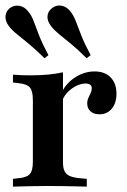

<svg xmlns="http://www.w3.org/2000/svg" viewBox="-24 -695 473 715"><path d="M154.8 -2.4Q118.5 -2.4 88.3 -1.6Q58.1 -0.8 24.2 0V-29L45.2 -31.5Q75.8 -33.9 87.1 -46.8Q98.4 -59.7 98.4 -91.9V-208.1H210.5V-91.9Q210.5 -70.2 216.1 -58.1Q221.8 -46 235.1 -39.9Q248.4 -33.9 271.8 -31.5L299.2 -29V0Q274.2 -0.8 250.8 -1.2Q227.4 -1.6 204.4 -2Q181.5 -2.4 154.8 -2.4ZM98.4 -208.1V-322.6Q98.4 -356.5 87.1 -369.4Q75.8 -382.3 43.5 -385.5L24.2 -387.9V-416.9Q42.7 -415.3 58.1 -414.9Q73.4 -414.5 91.1 -414.5Q126.6 -414.5 156 -417.3Q185.5 -420.2 210.5 -425.8V-416.9V-208.1ZM346 -269.4Q325.8 -269.4 313.3 -280.2Q300.8 -291.1 300.8 -309.7Q300.8 -321 305.2 -330.6Q309.7 -340.3 313.7 -348.8Q317.7 -357.3 317.7 -366.1Q317.7 -383.9 294.4 -383.9Q278.2 -383.9 261.3 -375.8Q244.4 -367.7 229.8 -353.6Q215.3 -339.5 208.1 -321L206.5 -353.2Q225.8 -388.7 258.9 -408.9Q291.9 -429 328.2 -429Q366.1 -429 387.9 -406.9Q409.7 -384.7 409.7 -346Q409.7 -311.3 392.3 -290.3Q375 -269.4 346 -269.4ZM141.9 -478.2Q108.1 -511.3 82.7 -532.3Q57.3 -553.2 39.1 -567.7Q21 -582.3 9.7 -596.8Q-4.8 -616.1 -3.6 -634.3Q-2.4 -652.4 12.1 -664.5Q28.2 -676.6 48 -673.4Q67.7 -670.2 81.5 -651.6Q93.5 -637.9 101.6 -615.7Q109.7 -593.5 121.8 -562.5Q133.9 -531.5 156.5 -489.5ZM298.4 -478.2Q265.3 -511.3 239.5 -532.3Q213.7 -553.2 196 -567.7Q178.2 -582.3 166.9 -596.8Q151.6 -616.1 152.8 -634.3Q154 -652.4 169.4 -664.5Q185.5 -677.4 205.2 -673.8Q225 -670.2 238.7 -651.6Q250 -637.9 258.5 -615.7Q266.9 -593.5 279 -562.5Q291.1 -531.5 313.7 -489.5Z"/></svg>

Font: Playfair 5pt SemiExpanded Light
Style: Bold
Weight: 700
Version: Version 2.203